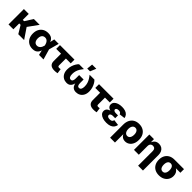

<svg xmlns="http://www.w3.org/2000/svg" viewBox="462 -2657 4756 4756"><g transform="rotate(45 2840.0 -279.0)"><path d="M224.1 -539.1V0H54.2V-539.1ZM606.9 -539.1 365.7 -205.1H188.5L185.1 -330.1H270L403.8 -539.1ZM396.5 0 268.6 -211.9 405.8 -288.1 601.1 0Z M900.4 11.7Q821.3 11.7 762.2 -23.4Q703.1 -58.6 670.9 -121.3Q638.7 -184.1 638.7 -268.1Q638.7 -352.5 671.1 -415Q703.6 -477.5 762.7 -512.2Q821.8 -546.9 902.3 -546.9Q959 -546.9 996.1 -530.5Q1033.2 -514.2 1055.4 -487.3Q1077.6 -460.4 1089.8 -428Q1102.1 -395.5 1108.4 -364.3H1156.2L1200.2 -276.4L1280.3 0H1122.1L1059.1 -271Q1051.8 -302.7 1040.3 -328.9Q1028.8 -355 1012.7 -374Q996.6 -393.1 975.1 -403.3Q953.6 -413.6 925.8 -413.6Q889.6 -413.6 863.8 -396.5Q837.9 -379.4 824.2 -347.2Q810.5 -314.9 810.5 -269.5Q810.5 -224.1 824 -191.7Q837.4 -159.2 862.3 -141.8Q887.2 -124.5 922.4 -124.5Q950.7 -124.5 973.1 -135.7Q995.6 -147 1012.7 -166.5Q1029.8 -186 1041.3 -212.2Q1052.7 -238.3 1059.1 -268.1L1117.7 -539.1H1273.4L1199.7 -268.1L1155.3 -181.2H1106.4Q1099.1 -149.4 1087.4 -115.5Q1075.7 -81.5 1054 -52.7Q1032.2 -23.9 995.4 -6.1Q958.5 11.7 900.4 11.7Z M1664.1 6.3Q1575.7 6.3 1531.2 -33.2Q1486.8 -72.8 1486.8 -150.4V-408.2H1317.4V-539.1H1825.7V-408.2H1656.7V-168.5Q1656.7 -146 1666.7 -135.7Q1676.8 -125.5 1701.2 -125.5Q1710.9 -125.5 1726.6 -127.2Q1742.2 -128.9 1750.5 -130.4L1768.1 -4.9Q1740.2 1.5 1714.1 3.9Q1688 6.3 1664.1 6.3Z M2090.8 7.8Q2030.3 7.8 1979.7 -20.5Q1929.2 -48.8 1898.9 -104.5Q1868.7 -160.2 1868.7 -241.7Q1868.7 -307.1 1886.7 -366Q1904.8 -424.8 1932.6 -470Q1960.4 -515.1 1987.8 -539.1H2156.7Q2122.1 -496.1 2094.7 -451.7Q2067.4 -407.2 2052 -357.2Q2036.6 -307.1 2036.6 -247.1Q2036.6 -184.6 2055.7 -153.1Q2074.7 -121.6 2111.8 -121.6Q2146 -121.6 2162.1 -148.9Q2178.2 -176.3 2178.2 -231V-350.6H2334V-231Q2334 -176.3 2349.6 -148.9Q2365.2 -121.6 2399.4 -121.6Q2437 -121.6 2456.3 -153.1Q2475.6 -184.6 2475.6 -247.1Q2475.6 -307.6 2459.7 -358.2Q2443.8 -408.7 2416.7 -452.9Q2389.6 -497.1 2355 -539.1H2523.9Q2551.8 -515.6 2579.3 -470.5Q2606.9 -425.3 2625.2 -366.2Q2643.6 -307.1 2643.6 -241.7Q2643.6 -160.2 2613.3 -104.5Q2583 -48.8 2532.5 -20.5Q2481.9 7.8 2420.4 7.8Q2357.4 7.8 2319.8 -21.5Q2282.2 -50.8 2264.6 -103Q2247.1 -155.3 2244.1 -223.6H2267.1Q2264.2 -154.8 2246.3 -102.8Q2228.5 -50.8 2191.2 -21.5Q2153.8 7.8 2090.8 7.8ZM2205.6 -606 2221.7 -761.7H2368.2L2303.2 -606Z M3032.7 6.3Q2944.3 6.3 2899.9 -33.2Q2855.5 -72.8 2855.5 -150.4V-408.2H2686V-539.1H3194.3V-408.2H3025.4V-168.5Q3025.4 -146 3035.4 -135.7Q3045.4 -125.5 3069.8 -125.5Q3079.6 -125.5 3095.2 -127.2Q3110.8 -128.9 3119.1 -130.4L3136.7 -4.9Q3108.9 1.5 3082.8 3.9Q3056.6 6.3 3032.7 6.3Z M3487.8 10.3Q3415.5 10.3 3358.2 -8.3Q3300.8 -26.9 3267.3 -62.5Q3233.9 -98.1 3233.9 -149.4Q3233.9 -183.1 3249 -208.7Q3264.2 -234.4 3293.2 -251.7Q3322.3 -269 3363.5 -277.8Q3404.8 -286.6 3457 -286.6H3565.4V-226.1H3487.8Q3458.5 -226.1 3438 -218.8Q3417.5 -211.4 3406.7 -198Q3396 -184.6 3396 -166Q3396 -140.6 3418.7 -125Q3441.4 -109.4 3488.3 -109.4Q3518.6 -109.4 3538.1 -116.5Q3557.6 -123.5 3568.6 -138.7Q3579.6 -153.8 3583 -176.3L3733.9 -157.7Q3724.6 -103.5 3694.8 -66.2Q3665 -28.8 3613.5 -9.3Q3562 10.3 3487.8 10.3ZM3458.5 -262.2Q3408.2 -262.2 3368.2 -269.8Q3328.1 -277.3 3300.5 -293Q3272.9 -308.6 3258.3 -332.5Q3243.7 -356.4 3243.7 -388.7Q3243.7 -439 3275.9 -474.4Q3308.1 -509.8 3363.8 -528.3Q3419.4 -546.9 3488.8 -546.9Q3555.2 -546.9 3605.2 -529.8Q3655.3 -512.7 3686.3 -478Q3717.3 -443.4 3726.1 -391.6L3574.2 -372.6Q3569.3 -398.4 3547.6 -413.1Q3525.9 -427.7 3488.8 -427.7Q3449.2 -427.7 3427.2 -412.4Q3405.3 -397 3405.3 -375Q3405.3 -353 3427.5 -338.9Q3449.7 -324.7 3487.8 -324.7H3565.4V-262.2Z M3817.4 204.1V-255.4Q3817.4 -344.2 3850.1 -409.7Q3882.8 -475.1 3943.6 -511Q4004.4 -546.9 4089.4 -546.9Q4170.9 -546.9 4231.9 -513.4Q4293 -480 4327.4 -416.5Q4361.8 -353 4361.8 -262.7Q4361.8 -178.7 4332.8 -117.7Q4303.7 -56.6 4253.9 -23.9Q4204.1 8.8 4142.1 8.8Q4102.1 8.8 4072.3 -4.4Q4042.5 -17.6 4022.2 -39.1Q4002 -60.5 3990.7 -85.9H3987.3V204.1ZM4086.9 -124.5Q4119.1 -124.5 4141.6 -142.6Q4164.1 -160.6 4176 -193.4Q4188 -226.1 4188 -270Q4188 -313.5 4176.3 -345.9Q4164.6 -378.4 4142.1 -396Q4119.6 -413.6 4086.9 -413.6Q4054.7 -413.6 4031.2 -396.2Q4007.8 -378.9 3995.1 -346.7Q3982.4 -314.5 3982.4 -270Q3982.4 -226.1 3995.1 -193.4Q4007.8 -160.6 4031 -142.6Q4054.2 -124.5 4086.9 -124.5Z M4618.7 -304.7V0H4448.7V-539.1H4610.4L4612.8 -401.4H4601.6Q4622.6 -467.3 4665.8 -507.1Q4709 -546.9 4781.7 -546.9Q4838.9 -546.9 4880.6 -521.7Q4922.4 -496.6 4945.3 -450.4Q4968.3 -404.3 4968.3 -342.3V204.1H4798.3V-309.1Q4798.3 -355 4775.1 -380.6Q4752 -406.2 4710.4 -406.2Q4683.1 -406.2 4662.4 -394.3Q4641.6 -382.3 4630.1 -359.9Q4618.7 -337.4 4618.7 -304.7Z M5329.1 10.7Q5245.1 10.7 5183.3 -23.4Q5121.6 -57.6 5088.6 -119.6Q5055.7 -181.6 5055.7 -264.6Q5055.7 -347.7 5088.6 -409.4Q5121.6 -471.2 5182.9 -505.1Q5244.1 -539.1 5328.6 -539.1H5662.6V-412.1H5426.8L5328.6 -408.2Q5296.9 -408.2 5274.2 -391.1Q5251.5 -374 5240 -342Q5228.5 -310.1 5228.5 -264.6Q5228.5 -220.2 5240.2 -187.7Q5252 -155.3 5274.7 -137.9Q5297.4 -120.6 5329.1 -120.6Q5361.3 -120.6 5383.8 -137.9Q5406.2 -155.3 5418 -187.7Q5429.7 -220.2 5429.7 -264.6Q5429.7 -310.1 5418 -342Q5406.2 -374 5383.8 -391.1Q5361.3 -408.2 5329.1 -408.2V-452.1Q5388.7 -452.1 5438.5 -439.2Q5488.3 -426.3 5524.9 -399.4Q5561.5 -372.6 5581.8 -332Q5602.1 -291.5 5602.1 -236.8Q5602.1 -167.5 5569.1 -111.3Q5536.1 -55.2 5474.9 -22.2Q5413.6 10.7 5329.1 10.7Z"/></g></svg>

Font: Inter 18pt ExtraBold
Style: Regular
Weight: 800
Designer: Rasmus Andersson
Foundry: rsms
Version: Version 4.001;git-66647c0bb